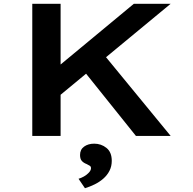

<svg xmlns="http://www.w3.org/2000/svg" viewBox="-20 -720 1021 1017"><path d="M255 -180 227 -317 689 -700H884ZM151 0V-700H301V0ZM700 0 410 -362 503 -464 884 0ZM430 277 396 227Q410 223 425 214.5Q440 206 451 194Q462 182 462 171Q462 162 455.5 158Q449 154 439 149Q423 143 413.5 132.5Q404 122 404 101Q404 72 425.5 56.5Q447 41 479 41Q516 41 544 63.5Q572 86 572 132Q572 161 560 184.5Q548 208 527.5 226Q507 244 481.5 256.5Q456 269 430 277Z"/></svg>

Font: Lexend Peta SemiBold
Style: Regular
Weight: 600
Designer: Bonnie Shaver-Troup, Thomas Jockin
Foundry: Lexend
Version: Version 1.007